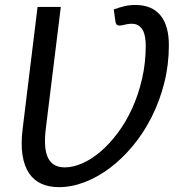

<svg xmlns="http://www.w3.org/2000/svg" viewBox="-20 -744 719 772"><path d="M437.5 -706Q460.5 -714.5 480.5 -719.2Q500.5 -724 524.5 -724Q559 -724 584.2 -713Q609.5 -702 626.2 -681Q643 -660 651 -630Q659 -600 659 -562.5Q659 -483.5 640.5 -410.5Q622 -337.5 590 -274Q558 -210.5 515 -158.5Q472 -106.5 422.8 -69.2Q373.5 -32 320.8 -11.8Q268 8.5 217 8.5Q177 8.5 146.5 -5.2Q116 -19 96.8 -47.5Q77.5 -76 70.5 -120.2Q63.5 -164.5 71 -225.5L131 -716H224.5L164 -225.5Q159 -184 161.8 -154.5Q164.5 -125 174.5 -106.5Q184.5 -88 201.2 -79.5Q218 -71 240.5 -71Q274.5 -71 312 -87.8Q349.5 -104.5 385.5 -135.5Q421.5 -166.5 454.2 -210.5Q487 -254.5 511.8 -309Q536.5 -363.5 551.2 -427.2Q566 -491 566 -561.5Q566 -579.5 563.2 -595.2Q560.5 -611 554 -622.8Q547.5 -634.5 536.5 -641.5Q525.5 -648.5 509.5 -648.5Q501 -648.5 490.8 -646.8Q480.5 -645 471.5 -642.5Q462 -640 454 -642.2Q446 -644.5 444 -658L437.5 -706Z"/></svg>

Font: Lato
Style: Italic
Weight: 400
Italic angle: -7°
Designer: Lukasz Dziedzic
Foundry: tyPoland Lukasz Dziedzic
Version: Version 2.007; 2014-02-27